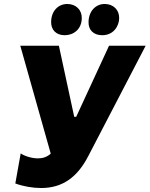

<svg xmlns="http://www.w3.org/2000/svg" viewBox="-20 -930 752 965"><path d="M187 15C295 15 370 -40 425 -148L712 -700H528L363 -343H353L276 -700H82L235 -158C217 -141 195 -134 171 -134C138 -134 103 -146 84 -159L57 -8C97 7 145 15 187 15ZM305 -753C350 -753 390 -783 391 -838C392 -880 362 -910 318 -910C273 -910 238 -875 237 -821C236 -780 262 -753 305 -753ZM494 -753C550 -753 578 -798 579 -838C580 -880 550 -910 506 -910C461 -910 426 -874 425 -820C424 -779 450 -753 494 -753Z"/></svg>

Font: Fixel Display ExtraBold
Style: Italic
Weight: 800
Italic angle: -10°
Designer: AlfaBravo + MacPaw
Foundry: Kyrylo Tkachov, Marchela Mozhyna, Serhii Makarenko, Maria Weinstein, Zakhar Kryvoshyya
Version: Version 1.210;Glyphs 3.2 (3217)